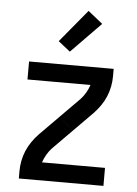

<svg xmlns="http://www.w3.org/2000/svg" viewBox="-54 -808 608 850"><g transform="rotate(5 250.0 -383.0)"><path d="M282 -232 256 -255Q247 -263 237 -271.5Q227 -280 218 -288L304 -375Q317 -389 326.5 -405.5Q336 -422 342 -440H62V-520H438V-488Q438 -464 433.5 -441Q429 -418 420 -396.5Q411 -375 397.5 -355.5Q384 -336 368 -319ZM62 0V-33Q62 -56 66.5 -79Q71 -102 80 -123.5Q89 -145 102.5 -164.5Q116 -184 132 -201L218 -288L282 -232L196 -145Q183 -131 173.5 -114.5Q164 -98 158 -80H438V0ZM238 -579 185 -621 305 -766 370 -714Z"/></g></svg>

Font: Iosevka Bendy Medium
Style: Regular
Weight: 500
Monospace: yes
Designer: Belleve Invis
Foundry: Belleve Invis
Version: Version 30.1.2